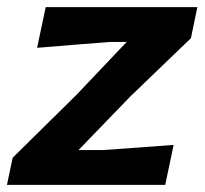

<svg xmlns="http://www.w3.org/2000/svg" viewBox="-38 -518 574 538"><path d="M-18.5 0 -2.5 -76Q45.5 -123.5 91 -168.2Q136.5 -213 176 -252L317 -400.5H270.5Q233 -397.5 175.2 -393Q117.5 -388.5 66 -384L90 -498H515L497 -411Q474.5 -389.5 445.5 -361.5Q416.5 -333.5 385.5 -303.8Q354.5 -274 326.5 -247L182 -97.5H251Q288.5 -100.5 344 -104.2Q399.5 -108 448.5 -112L425 0Z"/></svg>

Font: Commissioner Loud SemiBold
Style: Italic
Weight: 600
Italic angle: -12°
Designer: Kostas Bartsokas
Foundry: Kostas Bartsokas
Version: Version 1.000; ttfautohint (v1.8.3)